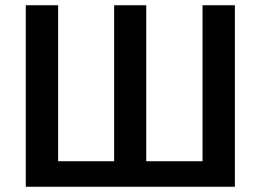

<svg xmlns="http://www.w3.org/2000/svg" viewBox="-20 -710 991 730"><path d="M750 -690H873V0H78V-690H201V-97H414V-690H536V-97H750Z"/></svg>

Font: Exo 2 Semi Bold
Style: Regular
Weight: 600
Designer: Natanael Gama
Version: Version 1.001;PS 001.001;hotconv 1.0.88;makeotf.lib2.5.64775